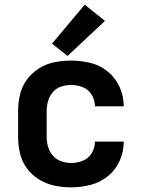

<svg xmlns="http://www.w3.org/2000/svg" viewBox="-20 -799 616 827"><path d="M286 8Q328 8 369.5 -2.5Q411 -13 444.5 -40Q478 -67 495.5 -106.5Q513 -146 513 -189H389Q389 -163 375 -139.5Q361 -116 336.5 -106.5Q312 -97 286 -97Q264 -97 243 -104.5Q222 -112 207.5 -129Q193 -146 187 -167Q181 -188 181 -210V-320Q181 -342 187 -363.5Q193 -385 207.5 -402Q222 -419 243 -426Q264 -433 286 -433Q312 -433 336.5 -423.5Q361 -414 375 -390.5Q389 -367 389 -341H513Q513 -384 495.5 -423.5Q478 -463 444.5 -490.5Q411 -518 369.5 -528Q328 -538 286 -538Q250 -538 214.5 -531Q179 -524 148 -504.5Q117 -485 95.5 -455.5Q74 -426 66 -391Q58 -356 58 -320V-210Q58 -174 66 -139Q74 -104 95.5 -74.5Q117 -45 148 -26Q179 -7 214.5 0.5Q250 8 286 8ZM271 -558 432 -709 345 -779 204 -611Z"/></svg>

Font: Iosevka Sparkle
Style: Bold
Weight: 700
Designer: Belleve Invis
Foundry: Belleve Invis
Version: Version 4.5.0; ttfautohint (v1.8.3)